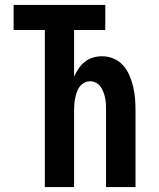

<svg xmlns="http://www.w3.org/2000/svg" viewBox="-20 -755 640 775"><path d="M161 0V-634H35V-735H405V-634H279V-446Q287 -463 297.5 -478.5Q308 -494 322.5 -505.5Q337 -517 355 -522.5Q373 -528 392 -528Q416 -528 438.5 -518.5Q461 -509 477 -491Q493 -473 502.5 -450.5Q512 -428 517.5 -405Q523 -382 525 -358Q527 -334 527 -310V0H408V-310Q408 -322 407.5 -334.5Q407 -347 404.5 -359Q402 -371 397.5 -383Q393 -395 386 -405Q379 -415 367.5 -421Q356 -427 344 -427Q331 -427 320 -421Q309 -415 301.5 -405Q294 -395 290 -383Q286 -371 283.5 -359Q281 -347 280 -334.5Q279 -322 279 -310V0Z"/></svg>

Font: Zed Sans Extended
Style: Bold
Weight: 700
Width: 7
Designer: Belleve Invis
Foundry: Belleve Invis
Version: Version 1.0.0; ttfautohint (v1.8.4)